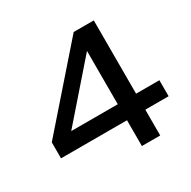

<svg xmlns="http://www.w3.org/2000/svg" viewBox="-146 -778 932 935"><g transform="rotate(-30 320.0 -310.5)"><path d="M99 -185 22 -222 383 -634H491ZM22 -132V-222H627V-132ZM393 -634H496V13H393Z"/></g></svg>

Font: BioRhyme Medium
Style: Regular
Weight: 500
Designer: Aoife Mooney
Foundry: Aoife Mooney Type
Version: Version 1.600;gftools[0.9.33]